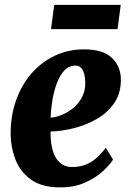

<svg xmlns="http://www.w3.org/2000/svg" viewBox="-20 -780 554 811"><path d="M457.5 -106Q444.5 -84.5 414.8 -57Q385 -29.5 339.8 -9Q294.5 11.5 233.5 11.5Q157 11.5 111.2 -21.2Q65.5 -54 45.5 -105.5Q25.5 -157 25 -212.5Q24.5 -290.5 47.8 -356Q71 -421.5 113 -469.8Q155 -518 211.8 -544.8Q268.5 -571.5 334.5 -571.5Q415.5 -571.5 452.2 -536Q489 -500.5 490.5 -448.5Q492 -388 463.2 -345.8Q434.5 -303.5 388.5 -277.2Q342.5 -251 290.5 -238.2Q238.5 -225.5 193.5 -224.5Q193 -149.5 217 -112Q241 -74.5 283.5 -74.5Q321.5 -74.5 348.8 -87.5Q376 -100.5 395 -119.5Q414 -138.5 427 -155.5ZM299.5 -503Q271 -503 251.5 -482Q232 -461 219.8 -427.5Q207.5 -394 201.2 -355.8Q195 -317.5 193.5 -283Q215 -284 240.8 -294.5Q266.5 -305 289.8 -324Q313 -343 327.2 -371Q341.5 -399 340 -435.5Q337 -503 299.5 -503ZM209 -759.5H490L476.5 -657H195.5Z"/></svg>

Font: Merriweather Black
Style: Italic
Weight: 900
Italic angle: -7.8°
Designer: Eben Sorkin
Foundry: Eben Sorkin
Version: Version 2.200;gftools[0.9.31]